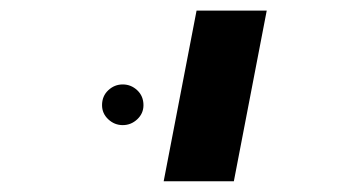

<svg xmlns="http://www.w3.org/2000/svg" viewBox="-20 -626 640 362"><path d="M350.6 -606H482.9L420.9 -284.2H288.6ZM172.4 -427.7Q172.4 -444.8 184.1 -455.8Q195.8 -466.8 211.4 -466.8Q227.1 -466.8 238.8 -455.8Q250.5 -444.8 250.5 -427.7Q250.5 -412.1 238.8 -401.1Q227.1 -390.1 211.4 -390.1Q195.8 -390.1 184.1 -401.1Q172.4 -412.1 172.4 -427.7Z"/></svg>

Font: Liberation Mono
Style: Bold Italic
Weight: 700
Italic angle: -12°
Monospace: yes
Designer: Steve Matteson
Foundry: Ascender Corporation
Version: Version 2.1.5